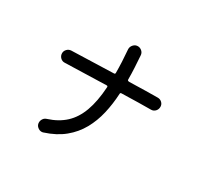

<svg xmlns="http://www.w3.org/2000/svg" viewBox="-157 -989 1315 1237"><g transform="rotate(30 500.0 -370.0)"><path d="M817 -541Q835 -541 848 -528.5Q861 -516 861 -498Q861 -479 848.5 -465.5Q836 -452 817 -452Q778 -452 723.5 -451Q669 -450 600 -448Q591 -448 591 -439Q587 -362 570.5 -290.5Q554 -219 520 -158Q486 -97 430 -51Q374 -5 290 22Q287 23 284 23.5Q281 24 277 24Q261 24 247 11.5Q233 -1 233 -20Q233 -35 242 -48Q251 -61 266 -65Q341 -89 390 -134.5Q439 -180 466 -253.5Q493 -327 500 -435V-437Q500 -445 492 -445Q360 -442 185 -436Q166 -435 152.5 -448.5Q139 -462 139 -481Q139 -498 151.5 -511Q164 -524 182 -525L494 -535Q503 -535 503 -544Q503 -583 501 -626Q499 -669 495 -715Q494 -734 507.5 -749Q521 -764 540 -764Q557 -764 570.5 -752Q584 -740 585 -722Q588 -679 590.5 -634.5Q593 -590 593 -546Q593 -537 608 -537Q674 -539 726.5 -540Q779 -541 817 -541Z"/></g></svg>

Font: Kiwi Maru Medium
Style: Regular
Weight: 500
Designer: Hiroki-Chan
Version: Version 1.100